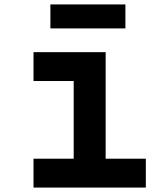

<svg xmlns="http://www.w3.org/2000/svg" viewBox="-20 -845 740 865"><path d="M131 -610H456V-130H637V0H131V-130H312V-480H131ZM207 -717V-825H545V-717Z"/></svg>

Font: Martian Mono SemiExpanded SemiBold
Style: Regular
Weight: 600
Monospace: yes
Version: Version 0.930